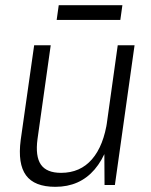

<svg xmlns="http://www.w3.org/2000/svg" viewBox="-20 -715 583 742"><path d="M125 -178Q116 -111 138 -79Q160 -47 216 -47Q290 -47 335.5 -99.5Q381 -152 395 -251L430 -316L421 -255Q403 -127 345.5 -60Q288 7 194 7Q113 7 80.5 -37.5Q48 -82 60 -174L112 -540H176ZM424 0H384L383 -168L435 -540H500ZM453 -695 445 -638H199L207 -695Z"/></svg>

Font: Pathway Extreme SemiCondensed ExtraLight
Style: Italic
Weight: 250
Width: 4
Italic angle: -8°
Version: Version 1.001;gftools[0.9.26]